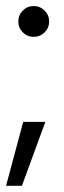

<svg xmlns="http://www.w3.org/2000/svg" viewBox="-31 -481 206 622"><path d="M77.8 -361.6Q57.5 -361.6 42.9 -376.2Q28.3 -390.7 28.3 -411Q28.3 -432 42.9 -446.7Q57.5 -461.4 77.8 -461.4Q98.8 -461.4 113.5 -446.7Q128.2 -432 128.2 -411Q128.2 -390.7 113.5 -376.2Q98.8 -361.6 77.8 -361.6ZM115.9 -86.2 40 120.9H-11.4L44.2 -86.2Z"/></svg>

Font: Roundo Variable
Style: Regular
Weight: 200
Designer: Shiva Nallaperumal
Foundry: Indian Type Foundry
Version: Version 2.000